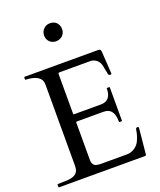

<svg xmlns="http://www.w3.org/2000/svg" viewBox="-167 -1039 951 1142"><g transform="rotate(-20 308.5 -468.0)"><path d="M3 -4C3 -3 3 -2 4 -2C4 0 5 0 7 0H551C553 0 554 -1 556 -2C556 -4 557 -6 558 -7L574 -171C574 -174 571 -177 568 -177C559 -178 555 -173 554 -164C551 -138 541 -111 530 -90C515 -67 489 -46 451 -46H289C282 -46 275 -46 268 -48C247 -48 234 -65 234 -89V-327C234 -330 236 -332 239 -332H407C457 -332 474 -298 474 -246C474 -245 474 -244 475 -244C476 -242 477 -242 478 -242H489C490 -242 490 -242 492 -243C492 -244 493 -245 493 -246V-455C493 -457 492 -458 489 -458H478C475 -459 474 -458 474 -455C474 -407 454 -378 408 -378H239C236 -378 234 -380 234 -383V-636C235 -640 237 -642 241 -642H444C466 -638 480 -628 490 -612C501 -595 501 -566 508 -544C508 -534 510 -529 516 -526C516 -525 518 -525 521 -525C524 -525 526 -526 528 -526C529 -528 530 -529 530 -530L521 -671C519 -684 517 -688 503 -688H39C37 -688 35 -687 35 -685V-673C35 -672 35 -672 36 -670C37 -670 38 -669 39 -669H49C94 -665 139 -652 139 -602V-87C139 -36 107 -25 60 -22C46 -22 32 -22 18 -21H7C4 -21 4 -20 3 -18ZM288 -822C306 -822 320 -831 329 -838C338 -849 345 -860 345 -878C345 -912 323 -936 288 -936C270 -936 255 -928 248 -919C238 -911 231 -895 231 -878C231 -847 254 -822 288 -822Z"/></g></svg>

Font: fbb
Style: Regular
Weight: 400
Designer: David J. Perry, Michael Sharpe
Version: Version 1.045